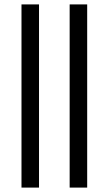

<svg xmlns="http://www.w3.org/2000/svg" viewBox="-20 -851 493 871"><path d="M77.5 0V-831H157V0ZM296 0V-831H375.5V0Z"/></svg>

Font: Merriweather 28pt Light
Style: Regular
Weight: 300
Version: Version 2.100